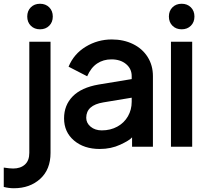

<svg xmlns="http://www.w3.org/2000/svg" viewBox="-98 -771 1090 1022"><path d="M-78 224V121Q-46 126 -28 126Q11 126 34.5 105Q58 84 58 43V-549H171V43Q171 131 116 181Q61 231 -24 231Q-51 231 -78 224ZM115 -751Q145 -751 164 -732Q183 -713 183 -683Q183 -653 164 -634Q145 -615 115 -615Q85 -615 66 -634Q47 -653 47 -683Q47 -713 66 -732Q85 -751 115 -751Z M243 -141Q243 -211 289 -258Q335 -305 427 -321L603 -350V-366Q603 -405 573 -430Q543 -455 495 -455Q452 -455 419 -433Q386 -411 366 -365L267 -416Q295 -484 358.5 -522.5Q422 -561 497 -561Q560 -561 610 -536.5Q660 -512 688 -467.5Q716 -423 716 -366V10H605V-40Q592 -24 542.5 -1Q493 22 433 22Q349 22 296 -23Q243 -68 243 -141ZM444 -77Q490 -77 526.5 -97Q563 -117 583 -152Q603 -187 603 -229V-251L452 -226Q361 -211 361 -144Q361 -116 384.5 -96.5Q408 -77 444 -77Z M812 -549H925V10H812ZM869 -751Q899 -751 918 -732Q937 -713 937 -683Q937 -653 918 -634Q899 -615 869 -615Q839 -615 820 -634Q801 -653 801 -683Q801 -713 820 -732Q839 -751 869 -751Z"/></svg>

Font: BLUETTI 2.0 Medium
Style: Italic
Weight: 500
Designer: Stijn de Vries
Foundry: tokotype
Version: Version 2.005;October 31, 2023;FontCreator 14.0.0.2814 64-bi